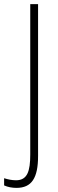

<svg xmlns="http://www.w3.org/2000/svg" viewBox="-66 -734 280 933"><path d="M14 179C88 179 119 131 119 24V-714H81V17C81 98 67 142 12 142C-8 142 -27 138 -46 132V167C-28 175 -8 179 14 179Z"/></svg>

Font: Noto Sans Armenian ExtraCondensed ExtraLight
Style: Regular
Weight: 200
Width: 2
Designer: Monotype Design Team
Foundry: Monotype Imaging Inc.
Version: Version 2.008